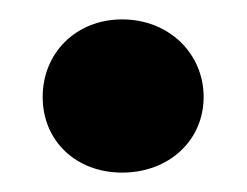

<svg xmlns="http://www.w3.org/2000/svg" viewBox="-20 -169 255 198"><path d="M106 -149C58 -149 24 -114 24 -69C24 -24 58 9 106 9C154 9 190 -24 190 -69C190 -114 154 -149 106 -149Z"/></svg>

Font: Karla
Style: Bold Stencil
Weight: 400
Designer: Jonathan Pinhorn
Version: Version 1.000